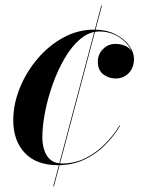

<svg xmlns="http://www.w3.org/2000/svg" viewBox="-20 -575 520 680"><path d="M184.5 10Q109 10 68 -33.2Q27 -76.5 27 -148.5Q27 -206 50 -263Q73 -320 112.8 -366.8Q152.5 -413.5 204 -441.8Q255.5 -470 313 -470Q356.5 -470 388.2 -454Q420 -438 437.2 -414Q454.5 -390 454.5 -366Q454.5 -335 435.8 -316Q417 -297 389.5 -297Q365.5 -297 346 -311.5Q326.5 -326 326.5 -356.5Q326.5 -383 344.8 -401.2Q363 -419.5 388.5 -419.5Q405 -419.5 420 -414Q435 -408.5 444.2 -396.8Q453.5 -385 453.5 -366H452Q452 -389.5 435.8 -412Q419.5 -434.5 392.5 -449Q365.5 -463.5 332.5 -463.5Q296.5 -463.5 265.2 -437.5Q234 -411.5 209 -368.5Q184 -325.5 166.2 -275.2Q148.5 -225 139.2 -176Q130 -127 130 -90Q130 -48 147.2 -22Q164.5 4 200.5 4Q245 4 283 -15Q321 -34 351.5 -64.8Q382 -95.5 403.5 -130.5L405.5 -129.5Q384 -93.5 352.2 -61.5Q320.5 -29.5 278.8 -9.8Q237 10 184.5 10ZM168.5 85 338.5 -555H341L171 85Z"/></svg>

Font: Bodoni Moda 72pt SemiBold
Style: Italic
Weight: 600
Italic angle: -13°
Designer: Owen Earl
Foundry: indestructible type
Version: Version 2.004